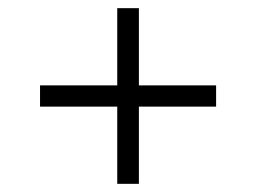

<svg xmlns="http://www.w3.org/2000/svg" viewBox="-20 -585 627 470"><path d="M78 -376H509V-324H78ZM267 -565H320V-135H267Z"/></svg>

Font: Pathway Extreme 8pt Thin 12pt ExtraLight
Style: Regular
Weight: 250
Version: Version 1.001;gftools[0.9.26]